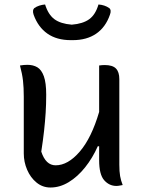

<svg xmlns="http://www.w3.org/2000/svg" viewBox="-20 -825 640 856"><path d="M102 -536Q128 -536 146.5 -525Q165 -514 175.5 -485Q186 -456 186 -403Q186 -360 183.5 -321.5Q181 -283 176.5 -242Q172 -201 164 -149Q184 -88 228 -88Q283 -88 335.5 -149Q388 -210 422 -326V-533Q429 -534 434.5 -534.5Q440 -535 447 -535Q482 -535 497 -519.5Q512 -504 512 -472V-91Q512 -60 515.5 -40Q519 -20 527 0Q520 1 513 2.5Q506 4 499 4Q467 4 444.5 -21.5Q422 -47 422 -111V-173H416Q393 -121 359.5 -79Q326 -37 286.5 -13Q247 11 205 11Q170 11 143 -11Q116 -33 101 -68Q86 -103 86 -141V-394Q86 -435 82.5 -465.5Q79 -496 69 -533Q87 -536 102 -536ZM300 -715Q350 -719 378 -739.5Q406 -760 419 -805Q433 -804 445 -800Q457 -796 467 -789Q478 -780 470 -759Q451 -704 409 -675Q367 -646 304 -646H296Q233 -646 191.5 -675Q150 -704 130 -759Q123 -780 133 -789Q143 -796 155.5 -800Q168 -804 181 -805Q195 -760 222.5 -739.5Q250 -719 300 -715Z"/></svg>

Font: Recursive Sn Csl St
Style: Regular
Weight: 400
Version: Version 1.079;hotconv 1.0.112;makeotfexe 2.5.65598; ttfautoh